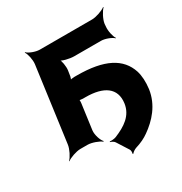

<svg xmlns="http://www.w3.org/2000/svg" viewBox="-165 -678 906 954"><g transform="rotate(-30 288.0 -201.0)"><path d="M413 -87C404 -21 352 12 291 37C281 41 264 42 255 41L254 44C263 46 275 53 279 60L321 126C325 132 325 145 322 150L327 152C329 146 344 137 352 134C385 124 409 112 430 97C487 57 542 -2 554 -87C559 -127 557 -162 548 -191C519 -279 436 -325 277 -325H262C254 -325 240 -323 237 -320L239 -317C242 -320 246 -332 247 -337L252 -369C255 -390 249 -427 240 -438L237 -435C246 -424 288 -414 314 -414H467C491 -414 526 -400 537 -388L539 -390C529 -403 521 -440 524 -464L525 -478C528 -502 548 -539 562 -552L560 -554C545 -542 506 -528 482 -528H182C158 -528 123 -542 112 -554L110 -552C120 -539 128 -502 125 -478L67 -50C64 -26 45 11 31 24L32 26C47 14 86 0 110 0H151C175 0 213 14 227 26L230 24C217 11 205 -26 208 -50L228 -197C229 -203 229 -215 226 -218L222 -215C225 -212 238 -210 246 -210H261C365 -210 424 -170 413 -87Z"/></g></svg>

Font: Asimov
Style: EdgeWideIt
Weight: 500
Designer: Google
Version: Version 2.000980: 2014